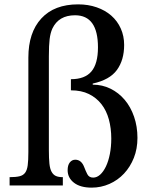

<svg xmlns="http://www.w3.org/2000/svg" viewBox="-20 -850 698 880"><path d="M338 -830Q384 -830 423 -816.5Q462 -803 490 -778.5Q518 -754 533.5 -719.5Q549 -685 549 -644Q549 -575 516 -529.5Q483 -484 405 -467V-462Q449 -462 486.5 -443.5Q524 -425 551.5 -392.5Q579 -360 594.5 -315Q610 -270 610 -218Q610 -168 593.5 -126.5Q577 -85 548.5 -54.5Q520 -24 481.5 -7Q443 10 400 10Q348 10 319 -12.5Q290 -35 290 -70Q290 -93 300 -105.5Q310 -118 325 -118Q353 -118 366 -84Q372 -68 380 -52Q388 -36 407 -36Q424 -36 439 -49.5Q454 -63 465.5 -87Q477 -111 483.5 -144Q490 -177 490 -215Q490 -262 479 -302.5Q468 -343 445 -372.5Q422 -402 387.5 -419Q353 -436 305 -436V-487Q369 -487 399 -522.5Q429 -558 429 -633Q429 -780 324 -780Q249 -780 220 -719Q211 -699 207.5 -671Q204 -643 204 -592V-161Q204 -124 206.5 -100Q209 -76 216.5 -62.5Q224 -49 236 -43.5Q248 -38 268 -38V0H24V-38Q52 -38 69 -42Q86 -46 95 -58Q104 -70 107 -92.5Q110 -115 110 -153V-586Q110 -701 169.5 -765.5Q229 -830 338 -830Z"/></svg>

Font: SVN-Libre Baskerville
Style: Regular
Weight: 400
Designer: Pablo Impallari, Rodrigo Fuenzalida
Foundry: Pablo Impallari, Rodrigo Fuenzalida
Version: Version 1.000; ttfautohint (v1.8.4)